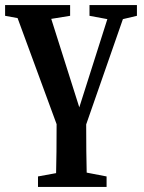

<svg xmlns="http://www.w3.org/2000/svg" viewBox="-23 -499 565 753"><path d="M328 -437V-479H514V-437L459 -424L315 -11Q315 50 315.5 94.5Q316 139 317 178L395 193V234H126V193L197 180Q198 140 198.5 95Q199 50 199 -12L46 -428L-3 -437V-479H252V-437L178 -425L288 -78L398 -424Z"/></svg>

Font: Source Serif 4 Semibold
Style: Regular
Weight: 600
Designer: Frank Grießhammer
Foundry: Adobe
Version: Version 4.005;hotconv 1.1.0;makeotfexe 2.6.0